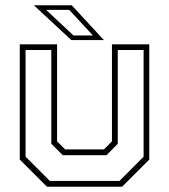

<svg xmlns="http://www.w3.org/2000/svg" viewBox="-20 -708 641 728"><path d="M158 0 55 -103V-540H196.5V-172L227 -141.5H374L404.5 -172V-540H546V-103L443 0ZM169 -22H433L524.5 -114V-518.5H426.5V-163L384 -119.5H218L174.5 -163V-518.5H77V-114ZM374 -556H250.5L108.5 -688H252ZM332.5 -573.5 242.5 -670.5H155L258.5 -573.5Z"/></svg>

Font: Tourney ExtraLight
Style: Regular
Weight: 250
Designer: Tyler Finck
Foundry: Etcetera Type Co
Version: Version 1.015